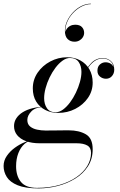

<svg xmlns="http://www.w3.org/2000/svg" viewBox="-65 -788 670 1068"><path d="M150 260Q76 260 33.2 242.5Q-9.5 225 -27.2 196.5Q-45 168 -45 135.5Q-45 105 -27 79Q-9 53 18 33.5Q45 14 72.5 3Q100 -8 119 -8H123.5Q94.5 -7.5 72.2 11.8Q50 31 37.2 63.5Q24.5 96 24.5 136.5Q24.5 191 51.5 224Q78.5 257 141 257Q209.5 257 265.2 240.8Q321 224.5 360.2 197.2Q399.5 170 420.5 135Q441.5 100 441.5 62.5Q441.5 33 420.2 21Q399 9 362 9Q352.5 9 331 9Q309.5 9 282.5 9Q255.5 9 229.2 9Q203 9 183 9Q163 9 156.5 9Q111.5 9 79.5 -3Q47.5 -15 30.2 -36.5Q13 -58 13 -86.5Q13 -110.5 25.8 -130Q38.5 -149.5 61.5 -163.8Q84.5 -178 116 -186Q147.5 -194 185 -194V-193Q134 -193 110.5 -169.5Q87 -146 87 -120.5Q87 -97 102.8 -84.2Q118.5 -71.5 141.8 -66.8Q165 -62 187 -62Q204.5 -62 229.8 -62.2Q255 -62.5 279.5 -62.8Q304 -63 318 -63Q374.5 -63 412.5 -41Q450.5 -19 450.5 42Q450.5 96.5 423.8 137.5Q397 178.5 352.8 205.8Q308.5 233 255.5 246.5Q202.5 260 150 260ZM259 -160Q218.5 -160 186.5 -176.5Q154.5 -193 136 -223.5Q117.5 -254 117.5 -296.5Q117.5 -344.5 144.2 -383.8Q171 -423 214.8 -446.2Q258.5 -469.5 309 -469.5Q349.5 -469.5 381.5 -452Q413.5 -434.5 432 -402.8Q450.5 -371 450.5 -328.5Q450.5 -281 423.8 -242.8Q397 -204.5 353.5 -182.2Q310 -160 259 -160ZM244.5 -163.5Q265 -163.5 285.5 -178.5Q306 -193.5 324.5 -218.2Q343 -243 357.2 -272.8Q371.5 -302.5 379.8 -332.8Q388 -363 388 -388Q388 -421 372.5 -443.2Q357 -465.5 324 -465.5Q303.5 -465.5 282.8 -450.5Q262 -435.5 243.5 -411Q225 -386.5 210.8 -357Q196.5 -327.5 188.5 -297.2Q180.5 -267 180.5 -242Q180.5 -209 196 -186.2Q211.5 -163.5 244.5 -163.5ZM507 -465Q532.5 -465 551.5 -448.5Q570.5 -432 570.5 -400Q570.5 -379.5 557.8 -364.8Q545 -350 524.5 -350Q506 -350 491.5 -361.8Q477 -373.5 477 -394.5Q477 -417.5 490.8 -429.5Q504.5 -441.5 522 -441.5Q537 -441.5 549.5 -434.5Q562 -427.5 566.5 -413.5Q562.5 -438 545.8 -450.2Q529 -462.5 506.5 -462.5Q483.5 -462.5 464.5 -450.8Q445.5 -439 428 -415Q410.5 -391 391.5 -353L389.5 -354.5Q416 -410 442.8 -437.5Q469.5 -465 507 -465ZM349.5 -556Q326 -556 311 -571Q296 -586 296 -617.5Q296 -644.5 308.2 -671Q320.5 -697.5 341.2 -719.5Q362 -741.5 387.8 -754.5Q413.5 -767.5 440.5 -767.5V-765Q413.5 -765 386.5 -750.5Q359.5 -736 338.2 -712.2Q317 -688.5 306 -659Q295 -629.5 300 -600H298Q298 -614.5 305.5 -626Q313 -637.5 325.5 -644Q338 -650.5 353 -650.5Q379 -650.5 391 -637.2Q403 -624 403 -605.5Q403 -592.5 396 -581.2Q389 -570 377 -563Q365 -556 349.5 -556Z"/></svg>

Font: Bodoni Moda 72pt
Style: Italic
Weight: 400
Italic angle: -13°
Designer: Owen Earl
Foundry: indestructible type
Version: Version 2.005